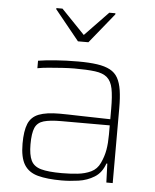

<svg xmlns="http://www.w3.org/2000/svg" viewBox="-53 -788 681 842"><g transform="rotate(5 287.0 -367.5)"><path d="M249 8Q186 8 145 -3Q104 -14 84.5 -45.5Q65 -77 65 -138Q65 -194 78 -225.5Q91 -257 124 -270Q157 -283 216 -283Q228 -283 253 -282.5Q278 -282 310.5 -281Q343 -280 376.5 -279.5Q410 -279 439 -278V-324Q439 -380 432.5 -412.5Q426 -445 407.5 -461Q389 -477 354 -481.5Q319 -486 263 -486Q240 -486 209.5 -484Q179 -482 150 -479.5Q121 -477 101 -473V-506Q131 -511 177 -514.5Q223 -518 277 -518Q326 -518 360.5 -513Q395 -508 417.5 -496Q440 -484 452 -462.5Q464 -441 469 -408.5Q474 -376 474 -330V0H446L443 -83H439Q425 -42 393.5 -22.5Q362 -3 323.5 2.5Q285 8 249 8ZM248 -24Q283 -24 316.5 -27.5Q350 -31 376 -43.5Q402 -56 415 -84Q429 -114 434 -143.5Q439 -173 439 -210V-251H226Q176 -251 148.5 -243Q121 -235 110.5 -211Q100 -187 100 -138Q100 -92 112 -67Q124 -42 156 -33Q188 -24 248 -24ZM268 -606 161 -738V-743H188L291 -636L394 -743H421V-738L314 -606Z"/></g></svg>

Font: Saira Thin
Style: Regular
Weight: 100
Designer: Hector Gatti with collaboration of the Omnibus-Type team
Foundry: Omnibus-Type
Version: Version 1.101